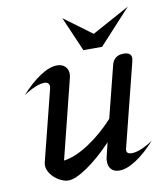

<svg xmlns="http://www.w3.org/2000/svg" viewBox="-78 -734 705 809"><g transform="rotate(-10 274.5 -329.0)"><path d="M63 -71Q63 -76 65 -84L141 -386Q142 -389 142 -394Q142 -403 136.5 -408Q131 -413 122 -413Q87 -413 31 -376Q72 -422 113 -449Q154 -476 186 -476Q207 -476 220 -464Q233 -452 233 -431Q233 -423 230 -412L146 -76Q194 -82 253 -120.5Q312 -159 364 -216L420 -438Q430 -476 471 -476Q504 -476 504 -451Q504 -448 502 -438L413 -84Q411 -78 411 -73Q411 -57 433 -57Q468 -57 524 -94Q483 -48 442 -21Q401 6 369 6Q347 6 335 -6.5Q323 -19 323 -40Q323 -51 325 -58L340 -120Q284 -61 232 -25.5Q180 10 150 10Q133 10 112 -1.5Q91 -13 77 -32Q63 -51 63 -71ZM387 -520H307L243 -668L362 -580L523 -668Z"/></g></svg>

Font: Srisakdi
Style: Bold
Weight: 700
Designer: Cadson Demak Co.,Ltd.
Foundry: Cadson Demak Co.,Ltd.
Version: Version 1.000